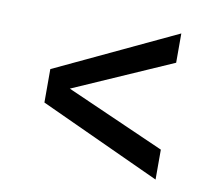

<svg xmlns="http://www.w3.org/2000/svg" viewBox="-59 -631 668 594"><g transform="rotate(10 275.0 -334.5)"><path d="M85 -280V-385L465 -564V-472L155 -336L465 -199V-105Z"/></g></svg>

Font: Share Tech
Style: Regular
Weight: 400
Designer: Ralph du Carrois
Foundry: Carrois Type Design
Version: Version 1.100